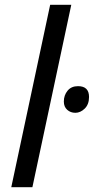

<svg xmlns="http://www.w3.org/2000/svg" viewBox="-20 -780 391 800"><path d="M27 0 189 -760H277L115 0ZM294 -310Q274 -310 260 -322.5Q246 -335 246 -357Q246 -383 261.5 -402Q277 -421 305 -421Q351 -421 351 -376Q351 -345 333 -327.5Q315 -310 294 -310Z"/></svg>

Font: Noto Sans IKEA
Style: Italic
Weight: 400
Italic angle: -12°
Designer: Monotype Design Team
Foundry: Monotype Imaging Inc.
Version: Version 2.001